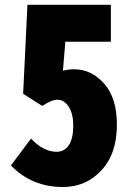

<svg xmlns="http://www.w3.org/2000/svg" viewBox="-20 -750 540 782"><path d="M236.3 11.7Q109.4 11.7 24.4 -76.2L106.4 -185.5Q157.2 -131.8 210 -131.8Q242.2 -131.8 260.3 -158.7Q278.3 -185.5 278.3 -238.3Q278.3 -287.1 259.8 -315.4Q241.2 -343.8 213.9 -343.8Q189.5 -343.8 152.3 -318.4L74.2 -368.2L91.8 -730.5H431.6V-580.1H246.1L236.3 -461.9Q257.8 -467.8 282.2 -467.8Q352.5 -467.8 404.3 -409.2Q456.1 -350.6 456.1 -242.2Q456.1 -124 393.1 -56.2Q330.1 11.7 236.3 11.7Z"/></svg>

Font: Gen Shin Gothic Monospace Heavy
Style: Bold
Weight: 800
Designer: [Source Han Sans]
Ryoko NISHIZUKA  (kana & ideographs); Paul D. Hunt (Latin, Greek & Cyrillic); Wenlong ZHANG  (bopomofo
Version: Version 1.002.20150607